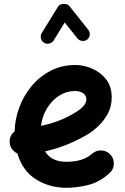

<svg xmlns="http://www.w3.org/2000/svg" viewBox="-20 -877 622 955"><path d="M524.9 -16.1Q476.6 28.3 420.2 42.7Q363.8 57.1 310.1 57.1Q226.6 57.1 159.4 15.4Q92.3 -26.4 66.4 -113.8Q50.3 -121.1 39.8 -135.5Q29.3 -149.9 28.3 -168.5Q25.9 -202.6 52.7 -223.6Q54.2 -284.2 75.9 -342.8Q97.7 -401.4 137.2 -449Q176.8 -496.6 231.9 -525.1Q287.1 -553.7 355.5 -553.7Q395.5 -553.7 437.3 -536.1Q479 -518.6 507.3 -482.9Q535.6 -447.3 535.6 -393.1Q535.6 -345.2 514.4 -308.3Q493.2 -271.5 465.8 -246.8Q438.5 -222.2 420.4 -211.4Q369.1 -180.7 315.2 -158.7Q261.2 -136.7 204.1 -124Q235.4 -72.3 310.1 -72.3Q393.6 -72.3 438 -112.3Q458 -129.9 484.9 -128.7Q511.7 -127.4 529.8 -107.4Q547.4 -87.9 546.1 -60.8Q544.9 -33.7 524.9 -16.1ZM352.1 -424.3Q311 -424.3 275.1 -401.6Q239.3 -378.9 214.6 -339.6Q189.9 -300.3 184.1 -251Q276.9 -270.5 349.1 -314Q381.3 -333 395.5 -349.9Q409.7 -366.7 409.7 -382.3Q409.7 -401.9 393.8 -413.1Q377.9 -424.3 352.1 -424.3ZM198.7 -664.6Q187 -671.9 183.6 -686Q180.2 -700.2 187.5 -712.4L268.6 -843.8Q276.9 -856.9 296.9 -857.4Q316.9 -857.9 325.2 -846.7L418.9 -729Q427.7 -718.3 426.3 -703.6Q424.8 -689 413.6 -680.2Q402.8 -671.9 388.2 -673.6Q373.5 -675.3 365.2 -686L301.8 -765.1L247.1 -675.8Q239.7 -664.1 225.3 -660.6Q210.9 -657.2 198.7 -664.6Z"/></svg>

Font: Mikhak Bold
Style: Regular
Weight: 700
Designer: Amin Abedi
Version: Version 3.3